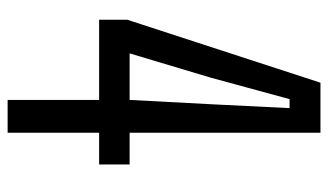

<svg xmlns="http://www.w3.org/2000/svg" viewBox="-194 -646 840 491"><g transform="rotate(90 225.5 -400.0)"><path d="M235 0V-234H30V-306L191 -800H319V-312H400V-234H319V0ZM116 -312H235L246 -519L256 -721H233L178 -519Z"/></g></svg>

Font: Big Shoulders Text Medium
Style: Regular
Weight: 500
Designer: Patric King
Foundry: XO Type Co
Version: Version 1.000; ttfautohint (v1.8.2)